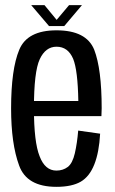

<svg xmlns="http://www.w3.org/2000/svg" viewBox="-20 -720 447 744"><path d="M198.5 4V-59Q154.5 -59 133.5 -114.5Q111.5 -169 111.5 -300Q111.5 -442.5 134 -490.5Q156.5 -539 199 -539Q243.5 -539 263.5 -492Q281.5 -447.5 283.5 -328.5H102V-270H373Q374 -285 374 -300.5Q374 -452.5 345 -527.5Q314.5 -602.5 199 -602.5Q85.5 -602.5 54.5 -527Q23 -451.5 23 -300Q23 -163 54 -79Q83.5 4 198.5 4ZM198.5 -59V4Q258.5 4 293 -16Q327 -36 345.5 -83Q364 -129.5 368 -202L283 -214Q279 -165.5 270 -126Q261 -87 242.5 -73Q224 -59 198.5 -59ZM170 -619H229L297.5 -700H247.5L199.5 -643L152.5 -700H101Z"/></svg>

Font: Anybody Condensed
Style: Regular
Weight: 400
Width: 3
Designer: Tyler Finck
Foundry: Etcetera Type Company
Version: Version 1.113;gftools[0.9.25]